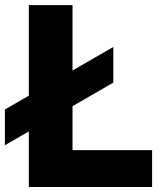

<svg xmlns="http://www.w3.org/2000/svg" viewBox="-22 -748 652 768"><path d="M93.3 0V-727.5H268.1V-147.5H586.4V0ZM-2.4 -167V-310.1L431.2 -560.1V-417.5Z"/></svg>

Font: Inter 28pt ExtraBold
Style: Regular
Weight: 800
Designer: Rasmus Andersson
Foundry: rsms
Version: Version 4.001;git-66647c0bb